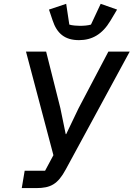

<svg xmlns="http://www.w3.org/2000/svg" viewBox="-20 -962 683 982"><path d="M91.3 0H165.1C239 0 275.6 -19.9 316.4 -95.5L643.5 -698.2H534.4L381.4 -407.3L318.5 -275.9H316.1L288.7 -409.1L215.9 -698.2H112.9L253.2 -168.3L210.6 -88.8H106.2ZM230.5 -913 248.9 -858.3C271 -790.8 311.4 -756.7 384.2 -756.7C450.3 -756.7 503.2 -786.2 544.7 -855.8L578.8 -913L495 -942.5L445.3 -836.3C431.1 -831.7 407.3 -829.9 388.8 -829.9C374.6 -829.9 347.7 -831.7 334.5 -836.3L318.5 -942.5Z"/></svg>

Font: Margiela Mono Italic Medium It
Style: Regular
Weight: 500
Designer: Mike Abbink, Paul van der Laan, Pieter van Rosmalen
Foundry: Bold Monday
Version: Version 2.003 2021